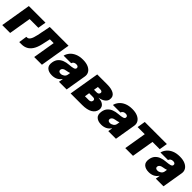

<svg xmlns="http://www.w3.org/2000/svg" viewBox="352 -1896 3246 3246"><g transform="rotate(45 1975.0 -272.5)"><path d="M494.3 -545.5 470.2 -399.1H261.4L194.6 0H5.7L96.6 -545.5Z M411.9 0 434.7 -147.7H451.7Q483.7 -147.7 507.5 -185.4Q531.2 -223 548.3 -304L596.6 -545.5H1045.5L954.5 0H769.9L836.6 -399.1H745.7L713.1 -251.4Q692.5 -158.4 656.4 -103.3Q620.4 -48.3 572.6 -24.1Q524.9 0 468.7 0Z M1198.9 8.5Q1121.1 8.5 1077.8 -30.5Q1034.4 -69.6 1048.3 -150.6Q1058.2 -210.2 1090.9 -246.8Q1123.6 -283.4 1171.9 -301.5Q1220.2 -319.6 1277 -323.9Q1346.2 -329.2 1377 -339Q1407.7 -348.7 1411.9 -372.2V-373.6Q1415.1 -394.9 1400.7 -406.2Q1386.4 -417.6 1360.8 -417.6Q1333.1 -417.6 1313 -405.5Q1293 -393.5 1285.5 -367.9H1105.1Q1116.5 -417.6 1151.8 -459.7Q1187.1 -501.8 1245.9 -527.2Q1304.7 -552.6 1386.4 -552.6Q1463.8 -552.6 1516.3 -528.8Q1568.9 -505 1592.7 -464.5Q1616.5 -424 1608 -373.6L1545.5 0H1362.2L1375 -76.7H1370.7Q1338.8 -30.9 1295.5 -11.2Q1252.1 8.5 1198.9 8.5ZM1284.1 -115.1Q1317.1 -115.1 1347.1 -135.5Q1377.1 -155.9 1383.5 -193.2L1390.6 -238.6Q1374.6 -232.2 1353.9 -227.6Q1333.1 -223 1309.7 -218.8Q1274.5 -213.4 1256 -198.3Q1237.6 -183.2 1234.4 -161.9Q1231.2 -139.6 1244.9 -127.3Q1258.5 -115.1 1284.1 -115.1Z M1640.6 0 1731.5 -545.5H1970.2Q2079.5 -545.5 2136.4 -508.2Q2193.2 -470.9 2180.4 -396.3Q2174 -355.8 2133.5 -324.6Q2093 -293.3 2024.1 -282.7Q2085.6 -279.8 2120.9 -260.1Q2156.2 -240.4 2169.4 -211.1Q2182.5 -181.8 2177.6 -150.6Q2165.1 -76 2098.4 -38Q2031.6 0 1916.2 0ZM1845.2 -137.8H1938.9Q1963.1 -137.8 1978.7 -149.1Q1994.3 -160.5 1997.2 -180.4Q2001.1 -201 1989.2 -212.7Q1977.3 -224.4 1953.1 -224.4H1859.4ZM1876.4 -323.9H1938.9Q1986.9 -323.9 1994.3 -363.6Q1997.2 -382.5 1984.2 -392.9Q1971.2 -403.4 1946 -403.4H1889.2Z M2377.8 8.5Q2300.1 8.5 2256.7 -30.5Q2213.4 -69.6 2227.3 -150.6Q2237.2 -210.2 2269.9 -246.8Q2302.6 -283.4 2350.9 -301.5Q2399.1 -319.6 2456 -323.9Q2525.2 -329.2 2555.9 -339Q2586.6 -348.7 2590.9 -372.2V-373.6Q2594.1 -394.9 2579.7 -406.2Q2565.3 -417.6 2539.8 -417.6Q2512.1 -417.6 2492 -405.5Q2471.9 -393.5 2464.5 -367.9H2284.1Q2295.5 -417.6 2330.8 -459.7Q2366.1 -501.8 2424.9 -527.2Q2483.7 -552.6 2565.3 -552.6Q2642.8 -552.6 2695.3 -528.8Q2747.9 -505 2771.7 -464.5Q2795.5 -424 2786.9 -373.6L2724.4 0H2541.2L2554 -76.7H2549.7Q2517.8 -30.9 2474.4 -11.2Q2431.1 8.5 2377.8 8.5ZM2463.1 -115.1Q2496.1 -115.1 2526.1 -135.5Q2556.1 -155.9 2562.5 -193.2L2569.6 -238.6Q2553.6 -232.2 2532.8 -227.6Q2512.1 -223 2488.6 -218.8Q2453.5 -213.4 2435 -198.3Q2416.5 -183.2 2413.4 -161.9Q2410.2 -139.6 2423.8 -127.3Q2437.5 -115.1 2463.1 -115.1Z M2843.8 -399.1 2867.9 -545.5H3396.3L3372.2 -399.1H3198.9L3132.1 0H2947.4L3014.2 -399.1Z M3514.2 8.5Q3436.4 8.5 3393.1 -30.5Q3349.8 -69.6 3363.6 -150.6Q3373.6 -210.2 3406.2 -246.8Q3438.9 -283.4 3487.2 -301.5Q3535.5 -319.6 3592.3 -323.9Q3661.6 -329.2 3692.3 -339Q3723 -348.7 3727.3 -372.2V-373.6Q3730.5 -394.9 3716.1 -406.2Q3701.7 -417.6 3676.1 -417.6Q3648.4 -417.6 3628.4 -405.5Q3608.3 -393.5 3600.9 -367.9H3420.5Q3431.8 -417.6 3467.2 -459.7Q3502.5 -501.8 3561.3 -527.2Q3620 -552.6 3701.7 -552.6Q3779.1 -552.6 3831.7 -528.8Q3884.2 -505 3908 -464.5Q3931.8 -424 3923.3 -373.6L3860.8 0H3677.6L3690.3 -76.7H3686.1Q3654.1 -30.9 3610.8 -11.2Q3567.5 8.5 3514.2 8.5ZM3599.4 -115.1Q3632.5 -115.1 3662.5 -135.5Q3692.5 -155.9 3698.9 -193.2L3706 -238.6Q3690 -232.2 3669.2 -227.6Q3648.4 -223 3625 -218.8Q3589.8 -213.4 3571.4 -198.3Q3552.9 -183.2 3549.7 -161.9Q3546.5 -139.6 3560.2 -127.3Q3573.9 -115.1 3599.4 -115.1Z"/></g></svg>

Font: Inter UI Black
Style: Italic
Weight: 900
Italic angle: -9.39999°
Designer: Rasmus Andersson
Foundry: rsms
Version: 3.2;8d6f07862